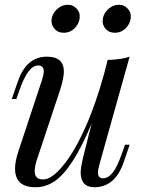

<svg xmlns="http://www.w3.org/2000/svg" viewBox="-20 -763 607 797"><path d="M372.1 14.2Q314.9 14.2 314.9 -47.9Q314.9 -70.3 329.1 -126L360.8 -251.5Q283.2 -63.5 208 -11.7Q169.9 14.6 127 14.2Q42.5 14.2 42.5 -63Q42.5 -94.2 57.1 -137.2L153.8 -429.2Q161.6 -453.6 161.6 -466.8Q161.6 -491.2 138.2 -491.2Q96.2 -491.2 61 -389.2L47.9 -352.1H28.8L54.2 -424.8Q89.4 -527.8 174.8 -527.8Q245.1 -527.8 245.1 -465.8Q245.1 -438.5 229 -388.2L133.8 -102.1Q124 -72.8 124 -52.2Q124 -18.1 159.2 -18.1Q194.3 -18.1 240.2 -73.7Q287.1 -129.4 332 -229Q377 -328.6 411.6 -454.6L426.8 -514.2Q483.9 -515.6 518.1 -527.8L394 -85Q386.7 -59.6 386.7 -45.9Q386.7 -22.9 408.2 -22.9Q429.7 -23.4 448.2 -46.9Q466.8 -70.3 485.8 -125L499 -162.1H518.1L493.2 -88.9Q457 14.2 372.1 14.2ZM522.9 -695.3Q522.9 -676.8 513.7 -661.1Q492.7 -627 456.1 -627Q433.6 -627 419.9 -641.6Q406.2 -656.2 406.2 -674.8Q406.2 -693.4 415.5 -708.5Q424.8 -723.6 440.4 -733.4Q455.1 -743.2 474.6 -743.2Q494.1 -743.2 508.8 -728.5Q523.4 -713.9 522.9 -695.3ZM311 -695.3Q311 -676.8 301.8 -661.1Q280.8 -627 244.1 -627Q221.7 -627 208 -641.6Q194.3 -656.2 193.8 -674.8Q193.8 -693.4 203.1 -708.5Q212.4 -723.6 228 -733.4Q243.2 -743.2 262.7 -743.2Q282.2 -743.2 296.9 -728.5Q311.5 -713.9 311 -695.3Z"/></svg>

Font: PlayfairDisplay-Italic
Style: Italic
Weight: 400
Italic angle: -14°
Designer: Claus Eggers Sørensen
Foundry: Claus Eggers Sørensen
Version: Version 1.002;PS 001.002;hotconv 1.0.70;makeotf.lib2.5.58329